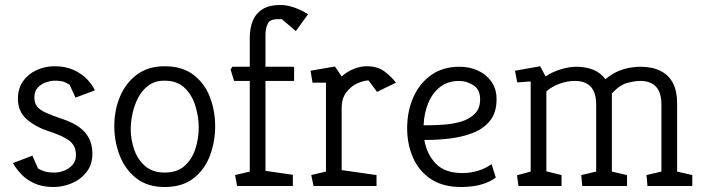

<svg xmlns="http://www.w3.org/2000/svg" viewBox="-20 -747 2823 771"><path d="M194 4Q149 4 116.5 -11.5Q84 -27 63.5 -49.5Q43 -72 32 -92L110 -122L133 -70Q138 -67 154 -60.5Q170 -54 200 -54Q217 -54 237 -61.5Q257 -69 271 -84.5Q285 -100 285 -124Q285 -148 275 -164Q265 -180 241.5 -193Q218 -206 176 -220Q123 -237 87.5 -268Q52 -299 52 -350Q52 -392 72.5 -421Q93 -450 127 -465.5Q161 -481 199 -481Q244 -481 277 -465.5Q310 -450 331 -427.5Q352 -405 361 -384L283 -355L260 -406Q254 -411 240 -417Q226 -423 199 -423Q184 -423 165 -416.5Q146 -410 132 -395.5Q118 -381 118 -356Q118 -334 128.5 -320Q139 -306 164 -294.5Q189 -283 231 -269Q294 -248 322.5 -214Q351 -180 351 -130Q351 -86 327.5 -56Q304 -26 268 -11Q232 4 194 4Z M641 4Q572 4 527 -31.5Q482 -67 460.5 -123Q439 -179 439 -240Q439 -305 462 -359.5Q485 -414 530 -447.5Q575 -481 641 -481Q712 -481 757 -446.5Q802 -412 823 -357Q844 -302 844 -240Q844 -178 823 -122Q802 -66 757 -31Q712 4 641 4ZM641 -54Q692 -54 722 -81.5Q752 -109 765 -150.5Q778 -192 778 -235Q778 -277 765 -320.5Q752 -364 722 -393.5Q692 -423 641 -423Q602 -423 576 -403.5Q550 -384 534.5 -354Q519 -324 512 -290.5Q505 -257 505 -228Q505 -186 519 -146Q533 -106 563 -80Q593 -54 641 -54Z M932 0 924 -44 983 -58V-422H920L906 -468L913 -479H983V-596Q983 -635 995.5 -664.5Q1008 -694 1035 -710.5Q1062 -727 1105 -727Q1125 -727 1144.5 -722Q1164 -717 1182.5 -708.5Q1201 -700 1217 -690L1168 -622L1112 -670H1094Q1063 -670 1054.5 -650.5Q1046 -631 1046 -608V-479H1156Q1161 -479 1161 -473V-422H1046V-61L1156 -45V0Z M1239 0 1230 -44 1289 -58V-415H1235L1227 -463L1325 -480L1352 -440Q1374 -460 1401 -470.5Q1428 -481 1453 -481Q1497 -481 1525.5 -459Q1554 -437 1570 -415L1494 -378L1460 -424Q1442 -424 1416.5 -413Q1391 -402 1371.5 -377.5Q1352 -353 1352 -312V-64L1492 -44V0Z M1832 4Q1759 4 1711 -27.5Q1663 -59 1639 -113Q1615 -167 1615 -232Q1615 -301 1640 -357Q1665 -413 1712 -446Q1759 -479 1825 -479Q1866 -479 1899.5 -463.5Q1933 -448 1953.5 -419Q1974 -390 1974 -348Q1974 -295 1948 -262.5Q1922 -230 1879.5 -213.5Q1837 -197 1788 -191Q1739 -185 1692 -185H1684Q1694 -127 1730.5 -89.5Q1767 -52 1837 -52Q1869 -52 1900 -61.5Q1931 -71 1954 -88L1971 -34Q1952 -20 1929 -11.5Q1906 -3 1881.5 0.5Q1857 4 1832 4ZM1681 -244H1698Q1726 -244 1762 -246.5Q1798 -249 1831 -258.5Q1864 -268 1886 -289.5Q1908 -311 1908 -348Q1908 -388 1880.5 -405Q1853 -422 1824 -422Q1778 -422 1747 -397.5Q1716 -373 1699.5 -332.5Q1683 -292 1681 -244Z M2062 0 2056 -43 2111 -58V-420L2057 -416L2048 -463L2149 -481L2171 -440Q2199 -459 2233 -469Q2267 -479 2294 -479Q2332 -479 2362 -467Q2392 -455 2411 -429Q2442 -454 2469.5 -464Q2497 -474 2518.5 -476.5Q2540 -479 2551 -479Q2599 -479 2632 -462.5Q2665 -446 2682 -414Q2699 -382 2699 -334V-58L2760 -44V0H2580L2576 -44L2636 -58V-327Q2636 -375 2614.5 -398.5Q2593 -422 2551 -422Q2529 -422 2499 -414Q2469 -406 2437 -372V-58L2498 -44V0H2318L2314 -44L2374 -58V-327Q2374 -375 2352.5 -398.5Q2331 -422 2289 -422Q2258 -422 2227.5 -411Q2197 -400 2174 -380V-59L2235 -44V0Z"/></svg>

Font: Kreon Light
Style: Regular
Weight: 300
Designer: Julia Petretta
Foundry: Julia Petretta and Eli Heuer
Version: Version 2.002